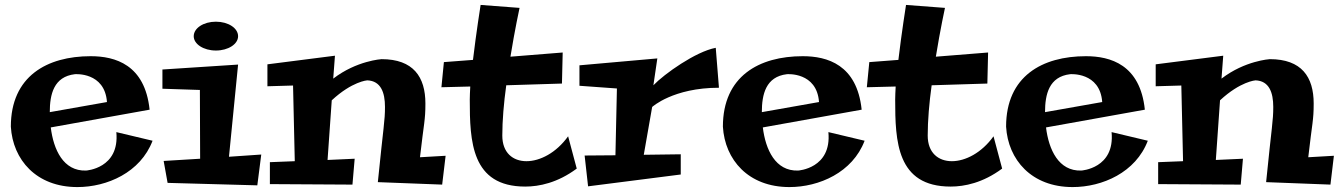

<svg xmlns="http://www.w3.org/2000/svg" viewBox="-20 -738 5439 779"><path d="M452 -202C466 -54 329 -46 329 -46C237 -43 197 -131 186 -221L587 -293C568 -476 447 -510 348 -510C171 -510 24 -429 24 -224C32 -90 127 21 294 21C414 21 550 -38 599 -167ZM182 -283C182 -355 198 -427 284 -437C284 -437 405 -447 414 -324Z M909 -102 946 -476 639 -456V-378L791 -373L792 -94L644 -85L660 4L1024 14L1040 -111ZM946 -591C946 -624 906 -650 856 -650C806 -650 766 -624 766 -591C766 -559 806 -533 856 -533C906 -533 946 -559 946 -591Z M1309 -89 1326 -331C1409 -408 1470 -412 1470 -412C1525 -410 1542 -363 1542 -304C1542 -247 1536 -228 1513 1L1774 11L1788 -106L1684 -100C1700 -241 1706 -249 1706 -318C1706 -426 1657 -498 1528 -498C1528 -498 1427 -492 1332 -419L1339 -512L1065 -477V-388L1169 -391L1176 -84L1075 -80V9L1410 11L1419 -94Z M2018 -188C2018 -248 2024 -320 2034 -392L2260 -399L2263 -525L2051 -508C2069 -619 2088 -706 2088 -706L1930 -718C1930 -718 1912 -605 1899 -495L1781 -486L1771 -384L1888 -387C1887 -367 1886 -348 1886 -334C1886 -165 1892 19 2111 19C2167 19 2242 4 2320 -54C2301 -126 2285 -185 2285 -185C2237 -118 2171 -84 2116 -84C2061 -84 2018 -118 2018 -188Z M2592 -110 2626 -304C2626 -304 2711 -382 2897 -382L2884 -544C2803 -529 2675 -438 2631 -392L2647 -501L2331 -473V-390L2483 -379L2477 -108L2352 -107L2366 18L2742 -30V-112Z M3341 -202C3355 -54 3218 -46 3218 -46C3126 -43 3086 -131 3075 -221L3476 -293C3457 -476 3336 -510 3237 -510C3060 -510 2913 -429 2913 -224C2921 -90 3016 21 3183 21C3303 21 3439 -38 3488 -167ZM3071 -283C3071 -355 3087 -427 3173 -437C3173 -437 3294 -447 3303 -324Z M3744 -188C3744 -248 3750 -320 3760 -392L3986 -399L3989 -525L3777 -508C3795 -619 3814 -706 3814 -706L3656 -718C3656 -718 3638 -605 3625 -495L3507 -486L3497 -384L3614 -387C3613 -367 3612 -348 3612 -334C3612 -165 3618 19 3837 19C3893 19 3968 4 4046 -54C4027 -126 4011 -185 4011 -185C3963 -118 3897 -84 3842 -84C3787 -84 3744 -118 3744 -188Z M4490 -202C4504 -54 4367 -46 4367 -46C4275 -43 4235 -131 4224 -221L4625 -293C4606 -476 4485 -510 4386 -510C4209 -510 4062 -429 4062 -224C4070 -90 4165 21 4332 21C4452 21 4588 -38 4637 -167ZM4220 -283C4220 -355 4236 -427 4322 -437C4322 -437 4443 -447 4452 -324Z M4913 -89 4930 -331C5013 -408 5074 -412 5074 -412C5129 -410 5146 -363 5146 -304C5146 -247 5140 -228 5117 1L5378 11L5392 -106L5288 -100C5304 -241 5310 -249 5310 -318C5310 -426 5261 -498 5132 -498C5132 -498 5031 -492 4936 -419L4943 -512L4669 -477V-388L4773 -391L4780 -84L4679 -80V9L5014 11L5023 -94Z"/></svg>

Font: Peralta
Style: Regular
Weight: 400
Designer: Astigmatic (AOETI)
Foundry: Astigmatic (AOETI)
Version: Version 1.000